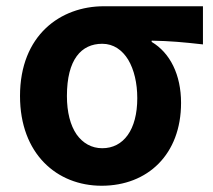

<svg xmlns="http://www.w3.org/2000/svg" viewBox="-20 -580 682 614"><path d="M549 -560H470H312C174 -560 44 -468 44 -273C44 -88 162 14 305 14C452 14 559 -86 559 -251C559 -341 524 -411 465 -446V-450C524 -449 567 -445 629 -438V-560ZM225 -150C205 -179 194 -221 194 -273C194 -390 240 -440 307 -440C343 -440 371 -420 390 -389C409 -357 419 -314 419 -266C419 -165 375 -106 307 -106C273 -106 245 -122 225 -150Z"/></svg>

Font: GenSekiGothic2 TW B
Style: Regular
Weight: 700
Version: Version 2.100;PS 2.1;hotconv 16.6.51;makeotf.lib2.5.65220 DE